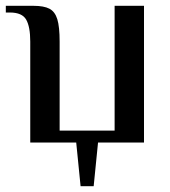

<svg xmlns="http://www.w3.org/2000/svg" viewBox="-20 -490 583 660"><path d="M242 0H84V-347Q84 -398 70 -422.5Q56 -447 14 -447H0V-470H95Q131 -470 150 -460Q169 -450 177 -424Q185 -398 185 -347V-41H374V-470H475V0H317L302 150H257Z"/></svg>

Font: El Messiri Medium
Style: Regular
Weight: 500
Designer: Mohamed Gaber
Foundry: Kief Type Foundry
Version: Version 2.007